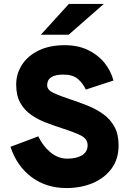

<svg xmlns="http://www.w3.org/2000/svg" viewBox="-20 -941 663 973"><path d="M317 12Q214.5 12 140 -43.5Q65.5 -99 33 -197L174 -250Q197.5 -200.5 236 -168.8Q274.5 -137 321 -137Q367.5 -137 395.8 -154.2Q424 -171.5 424 -205Q424 -238 388.2 -255.2Q352.5 -272.5 294 -291Q254.5 -304 213.5 -319.5Q172.5 -335 138.2 -358.8Q104 -382.5 83 -419.5Q62 -456.5 62 -512Q62 -566.5 91 -612Q120 -657.5 175.2 -684.8Q230.5 -712 309 -712Q374 -712 424.5 -688.2Q475 -664.5 508.2 -624Q541.5 -583.5 555 -533L415 -487Q400 -519.5 374.2 -541.2Q348.5 -563 301 -563Q219 -563 219 -509Q219 -485 250.8 -470.2Q282.5 -455.5 335 -438Q379.5 -423.5 423.2 -406Q467 -388.5 502.8 -363Q538.5 -337.5 559.8 -299Q581 -260.5 581 -204Q581 -135.5 545.8 -87.2Q510.5 -39 450.8 -13.5Q391 12 317 12ZM187 -765 329 -921H506L328 -765Z"/></svg>

Font: Overpass Black
Style: Regular
Weight: 900
Designer: Delve Withrington, Dave Bailey, Thomas Jockin
Foundry: Delve Fonts LLC
Version: Version 4.000; ttfautohint (v1.8.3)